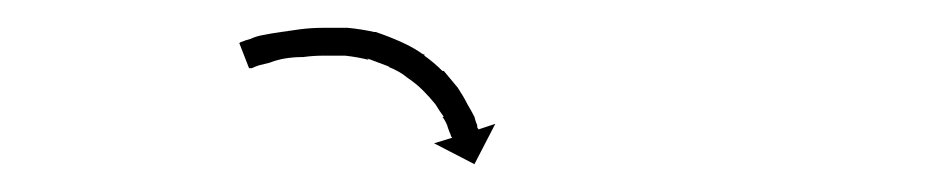

<svg xmlns="http://www.w3.org/2000/svg" viewBox="-20 -583 665 138"><path d="M154 -553Q154 -553 154 -553Q154 -553 154 -553Q154 -553 154 -553Q154 -553 154 -553Q156 -554 160 -555Q160 -555 160 -555Q160 -555 160 -555Q160 -555 160 -555Q160 -555 160 -555Q164 -557 170 -558Q170 -558 170 -558Q170 -558 170 -558Q170 -558 170 -558Q170 -558 170 -558Q175 -559 182 -560Q182 -560 182 -560Q182 -560 182 -560Q182 -560 182 -560Q182 -560 182 -560Q189 -561 196 -562Q196 -562 196 -562Q196 -562 196 -562Q196 -562 196 -562Q196 -562 196 -562Q204 -563 212 -563Q212 -563 212.5 -563Q213 -563 213 -563Q213 -563 213 -563Q213 -563 213 -563Q219 -563 230 -563Q230 -563 230 -563Q230 -563 230 -563Q230 -563 230 -563Q230 -563 230 -563Q240 -562 249 -560Q249 -560 249 -560Q249 -560 249 -560Q250 -560 250 -560Q250 -560 250 -560Q259 -557 268 -553Q268 -553 268 -553Q268 -553 268 -553Q268 -553 268 -553Q268 -553 268 -553Q277 -549 284 -544Q284 -544 284.5 -544Q285 -544 285 -544Q285 -544 285 -543.5Q285 -543 285 -543Q292 -538 298 -532Q298 -532 298 -532Q298 -532 298 -532Q298 -532 298.5 -532Q299 -532 299 -532Q304 -526 309 -520Q309 -520 309 -520Q309 -520 309 -520Q309 -520 309 -520Q309 -520 309 -520Q313 -514 316 -508Q316 -508 316 -508Q316 -508 316 -508Q316 -508 316 -508Q316 -508 316 -508Q319 -503 321 -499Q321 -499 321 -499Q321 -499 321 -499Q321 -499 321 -499Q321 -499 321 -499Q322 -495 323 -493Q323 -493 323 -493Q323 -493 323 -493Q323 -492 323 -492Q323 -492 323 -492Q323 -491 324 -490L336 -494L321 -465L292 -480L305 -484Q304 -485 304 -486Q304 -486 304 -486Q304 -486 304 -486Q304 -486 304 -486Q304 -486 304 -486Q303 -488 302 -491Q302 -491 302 -491Q302 -491 302 -491Q302 -491 302 -491Q302 -491 302 -491Q301 -495 298 -499Q298 -499 298 -499Q298 -499 299 -499Q299 -499 299 -499Q299 -499 299 -499Q296 -503 293 -508Q293 -508 293 -508Q293 -508 293 -508Q293 -508 293 -508Q293 -508 293 -508Q289 -513 284 -518Q284 -518 284 -518Q284 -518 284 -518Q284 -518 284 -518Q284 -518 284 -518Q279 -523 273 -527Q273 -527 273 -527Q273 -527 273 -527Q273 -527 273 -527Q273 -527 273 -527Q267 -532 259 -535Q259 -535 259.5 -535Q260 -535 260 -535Q260 -535 260 -535Q260 -535 260 -535Q252 -538 244 -541Q244 -541 244.5 -540.5Q245 -540 245 -540Q245 -540 245 -540Q245 -540 245 -540Q237 -542 228 -543Q228 -543 228.5 -543Q229 -543 229 -543Q229 -543 229 -543Q229 -543 229 -543Q219 -543 213 -543Q213 -543 213 -543Q213 -543 213 -543Q213 -543 213 -543Q213 -543 213 -543Q205 -543 198 -542Q198 -542 198 -542Q198 -542 198 -542Q198 -542 198 -542Q198 -542 198 -542Q191 -542 185 -541Q185 -541 185 -541Q185 -541 185 -541Q185 -541 185 -541Q185 -541 185 -541Q179 -540 174 -538Q174 -538 174 -538Q174 -538 174 -538Q174 -538 174 -538Q174 -538 174 -538Q170 -537 166 -536Q166 -536 166 -536Q166 -536 166 -536Q166 -536 166 -536Q166 -536 166 -536Q163 -535 161 -534Q161 -534 161 -534Q161 -534 161 -534Q161 -534 161 -534Q161 -534 161 -534Q160 -534 159 -534L152 -552Q153 -553 154 -553Z"/></svg>

Font: FRB American Cursive Just Arrows
Style: Italic
Weight: 400
Italic angle: -25°
Version: Version 2.0;Modular Font Editor K font №1